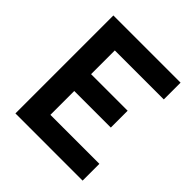

<svg xmlns="http://www.w3.org/2000/svg" viewBox="-187 -827 961 961"><g transform="rotate(45 293.0 -346.5)"><path d="M69.8 0V-693.4H545.4V-574.7H198.7V-406.7H457.5V-287.6H198.7V-118.7H545.4V0Z"/></g></svg>

Font: Caskaydia Cove
Style: Bold
Weight: 700
Monospace: yes
Designer: Aaron Bell
Foundry: Saja Typeworks
Version: Version 4.300; ttfautohint (v1.8.3)